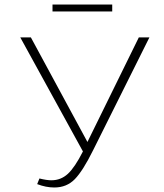

<svg xmlns="http://www.w3.org/2000/svg" viewBox="-20 -824 729 852"><path d="M478 -804V-773H213V-804ZM596 -658H643L393 -157Q348 -66 312 -29Q276 8 221 8Q184 8 145 -7L155 -32Q187 -24 208 -24Q250 -24 281 -52.5Q312 -81 348 -152L70 -658H117L368 -194Z"/></svg>

Font: EauTestText Light
Style: Regular
Weight: 300
Designer: Christian Thalmann (Catharsis Fonts)
Version: Version 0.001;PS 000.001;hotconv 1.0.88;makeotf.lib2.5.64775